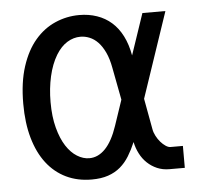

<svg xmlns="http://www.w3.org/2000/svg" viewBox="-45 -606 693 665"><g transform="rotate(-5 301.0 -273.5)"><path d="M248 12.2Q198.7 12.2 159.2 -6.8Q119.6 -25.9 91.8 -62Q64 -98.1 49.1 -150.4Q34.2 -202.6 34.2 -269.5Q34.2 -344.2 52 -398.9Q69.8 -453.6 100.1 -489Q130.4 -524.4 170.2 -541.7Q210 -559.1 253.9 -559.1Q287.1 -559.1 315.4 -549.3Q343.8 -539.6 365.7 -520.3Q387.7 -501 402.6 -471.7Q417.5 -442.4 424.3 -403.8L472.7 -546.9H552.7L452.6 -250.5L472.2 -143.6Q474.1 -131.8 480.5 -119.6Q486.8 -107.4 495.1 -97.9Q503.4 -88.4 512.5 -82.3Q521.5 -76.2 529.3 -76.2H572.3V0H518.6Q495.6 0 476.3 -8.3Q457 -16.6 442.1 -30.8Q427.2 -44.9 417.5 -64Q407.7 -83 403.3 -104.5Q392.1 -78.1 378.9 -56.6Q365.7 -35.2 347.7 -19.8Q329.6 -4.4 305.2 3.9Q280.8 12.2 248 12.2ZM246.1 -62Q276.9 -62 301.8 -87.9Q326.7 -113.8 344.2 -166L374 -254.4L352.5 -367.2Q346.7 -398.9 336.2 -421.1Q325.7 -443.4 312.3 -457.3Q298.8 -471.2 283.2 -477.5Q267.6 -483.9 251.5 -483.9Q227.5 -483.9 205.6 -470.5Q183.6 -457 166.5 -429.2Q147.9 -398.4 138.4 -356.4Q128.9 -314.5 128.9 -267.1Q128.9 -216.3 139.2 -177.7Q149.4 -139.2 166 -113.5Q182.6 -87.9 203.6 -75Q224.6 -62 246.1 -62Z"/></g></svg>

Font: Hack
Style: Regular
Weight: 400
Monospace: yes
Designer: Christopher Simpkins
Foundry: Christopher Simpkins
Version: Version 2.019; ttfautohint (v1.4.1) -l 4 -r 80 -G 350 -x 0 -